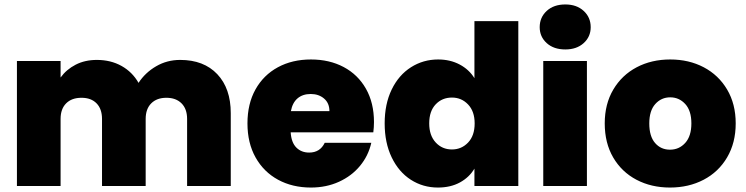

<svg xmlns="http://www.w3.org/2000/svg" viewBox="-20 -835 3347 862"><path d="M789 -566Q895 -566 955.5 -502Q1016 -438 1016 -327V0H820V-301Q820 -346 795 -371Q770 -396 727 -396Q684 -396 659 -371Q634 -346 634 -301V0H438V-301Q438 -346 413.5 -371Q389 -396 346 -396Q302 -396 277 -371Q252 -346 252 -301V0H56V-561H252V-487Q278 -523 319.5 -544.5Q361 -566 415 -566Q477 -566 525.5 -539Q574 -512 602 -463Q632 -509 681 -537.5Q730 -566 789 -566Z M1659 -287Q1659 -264 1656 -241H1285Q1288 -195 1310.5 -172.5Q1333 -150 1368 -150Q1417 -150 1438 -194H1647Q1634 -136 1596.5 -90.5Q1559 -45 1502 -19Q1445 7 1376 7Q1293 7 1228.5 -28Q1164 -63 1127.5 -128Q1091 -193 1091 -281Q1091 -369 1127 -433.5Q1163 -498 1227.5 -533Q1292 -568 1376 -568Q1459 -568 1523 -534Q1587 -500 1623 -436.5Q1659 -373 1659 -287ZM1459 -336Q1459 -372 1435 -392.5Q1411 -413 1375 -413Q1339 -413 1316 -393.5Q1293 -374 1286 -336Z M1707 -281Q1707 -368 1738.5 -433Q1770 -498 1825 -533Q1880 -568 1947 -568Q2001 -568 2043.5 -545.5Q2086 -523 2110 -484V-740H2307V0H2110V-78Q2087 -39 2045 -16Q2003 7 1946 7Q1879 7 1824.5 -28Q1770 -63 1738.5 -128.5Q1707 -194 1707 -281ZM2111 -281Q2111 -335 2081.5 -366Q2052 -397 2009 -397Q1965 -397 1936 -366.5Q1907 -336 1907 -281Q1907 -227 1936 -195.5Q1965 -164 2009 -164Q2052 -164 2081.5 -195Q2111 -226 2111 -281Z M2518 -613Q2466 -613 2434.5 -641.5Q2403 -670 2403 -713Q2403 -757 2434.5 -786Q2466 -815 2518 -815Q2569 -815 2600.5 -786Q2632 -757 2632 -713Q2632 -670 2600.5 -641.5Q2569 -613 2518 -613ZM2615 -561V0H2419V-561Z M2988 7Q2904 7 2837.5 -28Q2771 -63 2733 -128Q2695 -193 2695 -281Q2695 -368 2733.5 -433Q2772 -498 2838.5 -533Q2905 -568 2989 -568Q3073 -568 3139.5 -533Q3206 -498 3244.5 -433Q3283 -368 3283 -281Q3283 -194 3244.5 -128.5Q3206 -63 3139 -28Q3072 7 2988 7ZM2988 -163Q3029 -163 3056.5 -193.5Q3084 -224 3084 -281Q3084 -338 3056.5 -368Q3029 -398 2989 -398Q2949 -398 2922 -368Q2895 -338 2895 -281Q2895 -223 2921 -193Q2947 -163 2988 -163Z"/></svg>

Font: DVN-Poppins ExtBd
Style: Regular
Weight: 800
Designer: Ninad Kale (Devanagari), Jonny Pinhorn (Latin)
Foundry: Indian Type Foundry
Version: 4.004